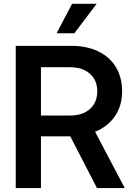

<svg xmlns="http://www.w3.org/2000/svg" viewBox="-20 -962 684 982"><path d="M60.5 0V-727.5H344.2Q424.3 -727.5 482.7 -699.2Q541 -670.9 572.8 -618.7Q604.5 -566.4 604.5 -495.1Q604.5 -420.9 567.9 -367.7Q531.2 -314.5 466.3 -288.1L618.2 0H476.1L339.4 -264.6Q337.9 -264.6 335.9 -264.6H189.5V0ZM189.5 -371.1H337.9Q402.3 -371.1 439.9 -404.5Q477.5 -438 477.5 -495.1Q477.5 -551.8 439.7 -585Q401.9 -618.2 336.9 -618.2H189.5ZM269.5 -792 348.6 -942.4H474.1L360.4 -792Z"/></svg>

Font: Inter Display SemiBold
Style: Regular
Weight: 600
Designer: Rasmus Andersson
Foundry: rsms
Version: Version 4.001;git-9221beed3